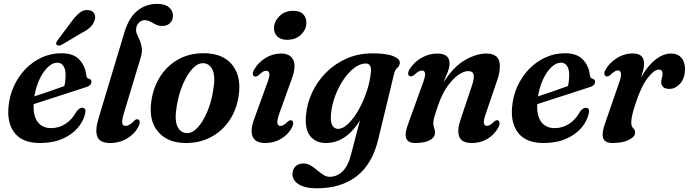

<svg xmlns="http://www.w3.org/2000/svg" viewBox="-20 -744 3634 1013"><path d="M430 -148Q421.5 -106.5 391 -70.2Q360.5 -34 310 -11.8Q259.5 10.5 190.5 10.5Q101.5 10.5 59.5 -39.8Q17.5 -90 24.5 -176Q29 -235 52.2 -287Q75.5 -339 113.2 -378.5Q151 -418 199.8 -440.5Q248.5 -463 304 -463Q367 -463 398.2 -430Q429.5 -397 435 -348.5Q437.5 -330.5 449 -328.5Q462 -326 462.5 -313Q463 -304 456.2 -296.2Q449.5 -288.5 432 -283.5Q410.5 -276.5 376.8 -265.5Q343 -254.5 303.8 -241.8Q264.5 -229 226.2 -216.8Q188 -204.5 157.5 -194.5Q154.5 -132 179.2 -100Q204 -68 250 -68Q289.5 -68 324.8 -90Q360 -112 383 -155Q400.5 -177 415 -175.5Q434.5 -174 430 -148ZM282.5 -413.5Q258 -413.5 233.2 -390.5Q208.5 -367.5 189.2 -327.5Q170 -287.5 161.5 -235.5Q199.5 -248 243.8 -263.2Q288 -278.5 319.5 -290Q326 -314.5 326 -350.5Q326 -379 314.5 -396.2Q303 -413.5 282.5 -413.5ZM355 -627Q377.5 -658.5 400 -676.5Q422.5 -694.5 448 -690.5Q471 -687.5 478.5 -670.2Q486 -653 478 -633.5Q470 -612 451.8 -596.5Q433.5 -581 404.5 -566.5L304.5 -507Q296.5 -503.5 289 -503.5Q281.5 -503.5 278.5 -508.5Q274.5 -514 277.5 -520.8Q280.5 -527.5 286 -534.5Z M809.5 -723.5Q851 -723.5 871.8 -705.2Q892.5 -687 892.5 -662.5Q892.5 -637 877 -622Q861.5 -607 835.5 -607Q817 -607 802 -614.5Q787 -622 772.8 -629.8Q758.5 -637.5 743 -637.5Q725 -637.5 712.5 -624Q700 -610.5 698 -591Q697 -576 703.8 -561.2Q710.5 -546.5 718 -529.5Q725.5 -512.5 728.2 -490.5Q731 -468.5 722 -439L634.5 -149.5Q622 -108 625 -94Q628 -80 642 -80Q664 -80 689 -108Q699.5 -117.5 708.5 -114Q715.5 -111.5 717 -102Q718.5 -92.5 711 -77.5Q692.5 -39 652 -14.2Q611.5 10.5 560.5 10.5Q506.5 10.5 493.5 -23Q480.5 -56.5 500 -120L636.5 -573.5Q660 -651 704.5 -687.2Q749 -723.5 809.5 -723.5Z M1062.5 -463Q1158.5 -461 1206.2 -400.5Q1254 -340 1239.5 -240.5Q1229 -165.5 1190.2 -108.2Q1151.5 -51 1091 -19.5Q1030.5 12 954.5 10.5Q861.5 8.5 812.5 -50.8Q763.5 -110 778.5 -211Q789 -284 826.2 -341.8Q863.5 -399.5 923.5 -432.2Q983.5 -465 1062.5 -463ZM964.5 -41.5Q993.5 -40 1021.8 -70Q1050 -100 1072.2 -151.5Q1094.5 -203 1104.5 -266.5Q1117.5 -339 1102.2 -373.5Q1087 -408 1054.5 -410.5Q1024 -412.5 995 -381Q966 -349.5 944 -297Q922 -244.5 912.5 -183.5Q900 -111 915.8 -77.5Q931.5 -44 964.5 -41.5Z M1494.5 -534Q1460.5 -534 1442.5 -552.2Q1424.5 -570.5 1425.5 -597Q1426.5 -630.5 1454.2 -658.8Q1482 -687 1527.5 -687Q1563.5 -687 1580.5 -668.2Q1597.5 -649.5 1596.5 -622.5Q1595.5 -587.5 1567.8 -560.8Q1540 -534 1494.5 -534ZM1453.5 -144.5Q1441 -109 1443.5 -94.2Q1446 -79.5 1459.5 -79.5Q1467.5 -79.5 1476.2 -84.5Q1485 -89.5 1498 -102Q1510.5 -113 1519 -108.5Q1526 -105.5 1526.8 -95.5Q1527.5 -85.5 1520 -70.5Q1500 -34 1463.2 -11.8Q1426.5 10.5 1380 10.5Q1327 10.5 1313 -23.5Q1299 -57.5 1321 -116L1389.5 -304.5Q1403.5 -341 1401 -356Q1398.5 -371 1384.5 -371Q1376.5 -371 1367.2 -365.8Q1358 -360.5 1344.5 -347Q1331 -337 1322 -341Q1315 -344 1314 -353.8Q1313 -363.5 1321.5 -378Q1343.5 -415 1381 -438.2Q1418.5 -461.5 1462.5 -461.5Q1511.5 -461.5 1527.5 -427.2Q1543.5 -393 1520 -330Z M1975 -6.5Q1944 121.5 1862 185.5Q1780 249.5 1650.5 249.5Q1589.5 249.5 1556.2 228.5Q1523 207.5 1523 174Q1523 150.5 1538.5 134.5Q1554 118.5 1581 118.5Q1601.5 118.5 1619.2 129.2Q1637 140 1653.2 153.8Q1669.5 167.5 1685.8 178.2Q1702 189 1720 189Q1756.5 189 1786.5 161Q1816.5 133 1832.5 69.5L1879 -108.5Q1805.5 10.5 1699 10.5Q1646.5 10.5 1617 -25.8Q1587.5 -62 1594.5 -136.5Q1599.5 -197 1626.2 -255Q1653 -313 1699.2 -360Q1745.5 -407 1807.8 -434.8Q1870 -462.5 1945.5 -462.5Q2019.5 -462.5 2055.8 -447.5Q2092 -432.5 2089.5 -410.5Q2088 -399 2082.2 -392.5Q2076.5 -386 2070 -378.8Q2063.5 -371.5 2060 -358ZM1726.5 -144.5Q1722 -100.5 1733.5 -82.2Q1745 -64 1763.5 -64Q1789 -64 1817 -90.8Q1845 -117.5 1870.2 -161.2Q1895.5 -205 1913.2 -256.8Q1931 -308.5 1936.5 -359Q1943 -409 1909.5 -409Q1880 -409 1849.5 -386Q1819 -363 1792.8 -324.5Q1766.5 -286 1748.8 -239Q1731 -192 1726.5 -144.5Z M2142 -342Q2134 -345 2133.5 -355.2Q2133 -365.5 2141 -378.5Q2164.5 -416.5 2204 -439Q2243.5 -461.5 2287.5 -461.5Q2352 -461.5 2352 -409.5Q2352 -390.5 2342.5 -365.2Q2333 -340 2319.5 -308Q2373 -393 2433.5 -427.2Q2494 -461.5 2544.5 -461.5Q2603.5 -461.5 2614 -420.2Q2624.5 -379 2600.5 -312.5L2543 -144Q2530.5 -109 2533 -94.5Q2535.5 -80 2549 -80Q2557 -80 2565.5 -84.8Q2574 -89.5 2587 -102.5Q2599.5 -113 2608 -108.5Q2614.5 -105.5 2615.5 -95.8Q2616.5 -86 2609 -71Q2588.5 -33.5 2552.2 -11.5Q2516 10.5 2469.5 10.5Q2415.5 10.5 2403 -23Q2390.5 -56.5 2410.5 -115L2469 -289.5Q2483.5 -332 2478.8 -350.5Q2474 -369 2450.5 -369Q2427.5 -369 2398.2 -348.8Q2369 -328.5 2340.8 -288.8Q2312.5 -249 2292 -190Q2277.5 -148.5 2271.8 -127.5Q2266 -106.5 2266 -93.5Q2266 -80.5 2270.5 -69.2Q2275 -58 2275 -44Q2275 -19 2247.2 -4.2Q2219.5 10.5 2170.5 10.5Q2094 10.5 2133.5 -90.5L2210.5 -304Q2225 -342.5 2222.8 -357.2Q2220.5 -372 2206 -372Q2198 -372 2188.5 -366.8Q2179 -361.5 2165 -348.5Q2151 -338 2142 -342Z M3087 -148Q3078.5 -106.5 3048 -70.2Q3017.5 -34 2967 -11.8Q2916.5 10.5 2847.5 10.5Q2758.5 10.5 2716.5 -39.8Q2674.5 -90 2681.5 -176Q2686 -235 2709.2 -287Q2732.5 -339 2770.2 -378.5Q2808 -418 2856.8 -440.5Q2905.5 -463 2961 -463Q3024 -463 3055.2 -430Q3086.5 -397 3092 -348.5Q3094.5 -330.5 3106 -328.5Q3119 -326 3119.5 -313Q3120 -304 3113.2 -296.2Q3106.5 -288.5 3089 -283.5Q3067.5 -276.5 3033.8 -265.5Q3000 -254.5 2960.8 -241.8Q2921.5 -229 2883.2 -216.8Q2845 -204.5 2814.5 -194.5Q2811.5 -132 2836.2 -100Q2861 -68 2907 -68Q2946.5 -68 2981.8 -90Q3017 -112 3040 -155Q3057.5 -177 3072 -175.5Q3091.5 -174 3087 -148ZM2939.5 -413.5Q2915 -413.5 2890.2 -390.5Q2865.5 -367.5 2846.2 -327.5Q2827 -287.5 2818.5 -235.5Q2856.5 -248 2900.8 -263.2Q2945 -278.5 2976.5 -290Q2983 -314.5 2983 -350.5Q2983 -379 2971.5 -396.2Q2960 -413.5 2939.5 -413.5Z M3179.5 -341Q3172 -342.5 3169.2 -351.2Q3166.5 -360 3173 -373.5Q3194 -411.5 3233.5 -436.8Q3273 -462 3319.5 -462Q3378 -462 3378 -408.5Q3378 -393.5 3373.8 -375.2Q3369.5 -357 3363 -336.5Q3397 -397 3438 -429.2Q3479 -461.5 3520 -461.5Q3557 -461.5 3576.2 -437.8Q3595.5 -414 3594 -375Q3592.5 -329 3567.8 -302Q3543 -275 3511.5 -275Q3489 -275 3478.8 -285.2Q3468.5 -295.5 3468.5 -309.5Q3468.5 -321 3472 -332Q3475.5 -343 3475.5 -355Q3475.5 -377 3457 -377Q3430.5 -377 3395.8 -330.8Q3361 -284.5 3332.5 -195Q3320.5 -159 3315.5 -136.8Q3310.5 -114.5 3310.5 -97Q3310.5 -77 3320.8 -67.8Q3331 -58.5 3331 -44.5Q3331 -22.5 3298 -6Q3265 10.5 3212 10.5Q3169.5 10.5 3161.8 -16.8Q3154 -44 3173 -95L3245 -303Q3258.5 -340.5 3256.2 -356.5Q3254 -372.5 3239.5 -372.5Q3232 -372.5 3223 -367.2Q3214 -362 3200 -348.5Q3188 -338.5 3179.5 -341Z"/></svg>

Font: Fraunces 72pt Soft SemiBold
Style: Italic
Weight: 600
Italic angle: -16°
Version: Version 1.000;[b76b70a41]